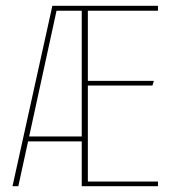

<svg xmlns="http://www.w3.org/2000/svg" viewBox="-20 -640 597 660"><path d="M261 -620H523V-603H282V-362H509L504 -346H282V-16H523V0H261ZM66 -154V-171H270V-154ZM23 0 160 -620H178L43 0ZM162 -603V-620H271V-603Z"/></svg>

Font: Smooch Sans Thin
Style: Regular
Weight: 100
Designer: Robert E. Leuschke
Foundry: Robert E. Leuschke
Version: Version 1.010